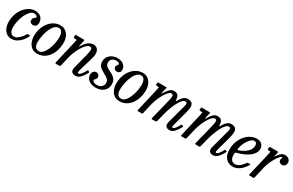

<svg xmlns="http://www.w3.org/2000/svg" viewBox="146 -1686 4355 2852"><g transform="rotate(30 2324.0 -260.0)"><path d="M399.5 -404.5Q399.5 -361 378.2 -344.2Q357 -327.5 331.5 -327.5Q310.5 -327.5 292.8 -340.2Q275 -353 275 -380.5Q275 -406 286.8 -418.8Q298.5 -431.5 310.2 -439.2Q322 -447 322.5 -457Q322.5 -466 306.8 -477Q291 -488 266 -488Q232 -488 201.2 -457.8Q170.5 -427.5 146.2 -378Q122 -328.5 108 -269.5Q94 -210.5 94 -152.5Q94 -101 113.8 -70Q133.5 -39 172 -39Q203 -39 232.2 -59.2Q261.5 -79.5 285 -108Q308.5 -136.5 322 -161.5Q325.5 -168.5 329.2 -170.8Q333 -173 344.5 -173H355Q370 -173 374.5 -170Q379 -167 374.5 -157Q357.5 -119.5 326.2 -80.8Q295 -42 251.8 -16Q208.5 10 156 10Q107.5 10 72 -16.8Q36.5 -43.5 17.2 -89.2Q-2 -135 -2 -192.5Q-2 -263.5 19.5 -324.8Q41 -386 78 -432Q115 -478 161.5 -504Q208 -530 258 -530Q310 -530 341 -510.5Q372 -491 385.8 -462Q399.5 -433 399.5 -404.5Z M428 -197.5Q428 -270 449.2 -331Q470.5 -392 507.5 -436.5Q544.5 -481 592.2 -505.5Q640 -530 693 -530Q748 -530 785.5 -501.2Q823 -472.5 842.2 -426.8Q861.5 -381 861.5 -329.5Q861.5 -232.5 827.8 -155.5Q794 -78.5 734.8 -34.2Q675.5 10 598.5 10Q540.5 10 502.8 -20Q465 -50 446.5 -97.5Q428 -145 428 -197.5ZM520.5 -142.5Q520.5 -94.5 541.5 -64.8Q562.5 -35 601.5 -35Q638 -35 668.2 -66.5Q698.5 -98 720.2 -148.5Q742 -199 753.8 -257Q765.5 -315 765.5 -367.5Q765.5 -415.5 747 -450.2Q728.5 -485 690 -485Q650.5 -485 619 -452Q587.5 -419 565.5 -366.5Q543.5 -314 532 -254.5Q520.5 -195 520.5 -142.5Z M969.5 -520H1084.5Q1103.5 -520 1106.8 -516.5Q1110 -513 1106.5 -498.5L1088.5 -419.5Q1082.5 -395 1086 -394.8Q1089.5 -394.5 1105 -419.5Q1137.5 -472 1177 -500.5Q1216.5 -529 1259.5 -529Q1292.5 -529 1318.8 -510.8Q1345 -492.5 1353.8 -451.2Q1362.5 -410 1342.5 -341L1271.5 -96Q1269.5 -89 1267.2 -76.2Q1265 -63.5 1265 -60Q1265 -52.5 1267.8 -47.2Q1270.5 -42 1279.5 -42Q1298.5 -42 1323 -71.5Q1347.5 -101 1369 -142Q1373.5 -150 1377 -153.8Q1380.5 -157.5 1387.5 -153.5L1400.5 -145.5Q1406.5 -142 1409 -139.2Q1411.5 -136.5 1407.5 -129Q1374.5 -66 1337.5 -28Q1300.5 10 1251.5 10Q1222 10 1200.2 -5.2Q1178.5 -20.5 1178.5 -56.5Q1178.5 -62 1180 -73Q1181.5 -84 1183.5 -92L1245 -330Q1256 -372.5 1261.5 -405.5Q1267 -438.5 1260.5 -457.2Q1254 -476 1228 -476Q1201 -476 1171.2 -447.2Q1141.5 -418.5 1113.5 -372Q1085.5 -325.5 1063.5 -271.8Q1041.5 -218 1030 -167.5L997 -24.5Q994.5 -13 990.8 -6.5Q987 0 971.5 0H932.5Q911 0 907.2 -3.8Q903.5 -7.5 907 -24.5L1005 -447.5Q1008 -460.5 1005 -462.8Q1002 -465 991.5 -465H968.5Q956 -465 953.8 -469.5Q951.5 -474 951.5 -486.5V-500.5Q951.5 -513 954.5 -516.5Q957.5 -520 969.5 -520Z M1707.5 -125.5Q1707.5 -155 1692 -175Q1676.5 -195 1652.5 -209.8Q1628.5 -224.5 1601.2 -238.8Q1574 -253 1550 -270.5Q1526 -288 1510.8 -313Q1495.5 -338 1495.5 -375Q1495.5 -423.5 1519.8 -458.5Q1544 -493.5 1584 -512.8Q1624 -532 1671 -532Q1733 -532 1775.2 -500Q1817.5 -468 1817.5 -411Q1817.5 -381 1799.8 -366.5Q1782 -352 1758 -352Q1734 -352 1718 -366.8Q1702 -381.5 1702 -400Q1702 -417 1709 -427Q1716 -437 1723 -444.5Q1730 -452 1730 -462Q1730 -474 1714.2 -481.8Q1698.5 -489.5 1674 -489.5Q1628.5 -489.5 1602.5 -466.5Q1576.5 -443.5 1576.5 -403.5Q1576.5 -375 1591.8 -356.5Q1607 -338 1631.5 -324.5Q1656 -311 1683.2 -297.8Q1710.5 -284.5 1735 -266.5Q1759.5 -248.5 1775 -221.2Q1790.5 -194 1790.5 -152Q1790.5 -79.5 1740.5 -33.8Q1690.5 12 1601.5 12Q1554.5 12 1517.2 -4.5Q1480 -21 1458.8 -49.8Q1437.5 -78.5 1437.5 -116Q1437.5 -152 1456.2 -172.5Q1475 -193 1501.5 -193Q1527.5 -193 1543 -177Q1558.5 -161 1558.5 -137Q1558 -118 1549.5 -107Q1541 -96 1532.8 -88.2Q1524.5 -80.5 1524.5 -70.5Q1524.5 -53.5 1546 -42.5Q1567.5 -31.5 1604.5 -31.5Q1651 -31.5 1679.2 -59.5Q1707.5 -87.5 1707.5 -125.5Z M1840 -197.5Q1840 -270 1861.2 -331Q1882.5 -392 1919.5 -436.5Q1956.5 -481 2004.2 -505.5Q2052 -530 2105 -530Q2160 -530 2197.5 -501.2Q2235 -472.5 2254.2 -426.8Q2273.5 -381 2273.5 -329.5Q2273.5 -232.5 2239.8 -155.5Q2206 -78.5 2146.8 -34.2Q2087.5 10 2010.5 10Q1952.5 10 1914.8 -20Q1877 -50 1858.5 -97.5Q1840 -145 1840 -197.5ZM1932.5 -142.5Q1932.5 -94.5 1953.5 -64.8Q1974.5 -35 2013.5 -35Q2050 -35 2080.2 -66.5Q2110.5 -98 2132.2 -148.5Q2154 -199 2165.8 -257Q2177.5 -315 2177.5 -367.5Q2177.5 -415.5 2159 -450.2Q2140.5 -485 2102 -485Q2062.5 -485 2031 -452Q1999.5 -419 1977.5 -366.5Q1955.5 -314 1944 -254.5Q1932.5 -195 1932.5 -142.5Z M2381 -520H2499Q2515 -520 2518 -518.5Q2521 -517 2518 -503.5L2499.5 -430.5Q2494 -406.5 2496.5 -402.5Q2499 -398.5 2515 -425.5Q2539 -467 2570 -498Q2601 -529 2641 -529Q2690 -529 2710.5 -503.5Q2731 -478 2732 -428.5Q2732.5 -410 2736.2 -409.5Q2740 -409 2751 -428Q2777 -474.5 2807.8 -501.8Q2838.5 -529 2877.5 -529Q2946 -529 2964.5 -487.2Q2983 -445.5 2955 -341L2889 -96Q2887 -89 2884.5 -76.2Q2882 -63.5 2882 -60Q2882 -44 2895.5 -44Q2912.5 -44 2935.5 -71.8Q2958.5 -99.5 2979.5 -141.5Q2983 -149 2986.8 -151.8Q2990.5 -154.5 2999 -150.5L3011 -144.5Q3018.5 -140.5 3019.8 -137.2Q3021 -134 3016.5 -125Q2983.5 -63 2948.8 -26.5Q2914 10 2867 10Q2835.5 10 2815.5 -5.2Q2795.5 -20.5 2795.5 -56.5Q2795.5 -62 2797 -73Q2798.5 -84 2801 -92L2865 -330Q2876 -372 2885.5 -405.5Q2895 -439 2892.2 -458.5Q2889.5 -478 2864 -478Q2837 -478 2810 -447.5Q2783 -417 2758.2 -368Q2733.5 -319 2713.2 -262.2Q2693 -205.5 2680 -153L2646.5 -20.5Q2643 -7.5 2638.8 -3.8Q2634.5 0 2618 0H2580Q2557.5 0 2556.2 -4.2Q2555 -8.5 2559.5 -26L2635 -330Q2645.5 -371.5 2652 -405Q2658.5 -438.5 2654 -458.2Q2649.5 -478 2626 -478Q2602 -478 2574.8 -449.8Q2547.5 -421.5 2521.2 -375.2Q2495 -329 2473.8 -274Q2452.5 -219 2440.5 -166L2407 -21Q2403.5 -7 2400.5 -3.5Q2397.5 0 2380 0H2338Q2315.5 0 2314.5 -4.8Q2313.5 -9.5 2318 -27L2414.5 -442.5Q2417.5 -457.5 2416 -461.2Q2414.5 -465 2401 -465H2384Q2370.5 -465 2366.2 -467.8Q2362 -470.5 2362 -483.5V-497.5Q2362 -511 2364.8 -515.5Q2367.5 -520 2381 -520Z M3127.5 -520H3245.5Q3261.5 -520 3264.5 -518.5Q3267.5 -517 3264.5 -503.5L3246 -430.5Q3240.5 -406.5 3243 -402.5Q3245.5 -398.5 3261.5 -425.5Q3285.5 -467 3316.5 -498Q3347.5 -529 3387.5 -529Q3436.5 -529 3457 -503.5Q3477.5 -478 3478.5 -428.5Q3479 -410 3482.8 -409.5Q3486.5 -409 3497.5 -428Q3523.5 -474.5 3554.2 -501.8Q3585 -529 3624 -529Q3692.5 -529 3711 -487.2Q3729.5 -445.5 3701.5 -341L3635.5 -96Q3633.5 -89 3631 -76.2Q3628.5 -63.5 3628.5 -60Q3628.5 -44 3642 -44Q3659 -44 3682 -71.8Q3705 -99.5 3726 -141.5Q3729.5 -149 3733.2 -151.8Q3737 -154.5 3745.5 -150.5L3757.5 -144.5Q3765 -140.5 3766.2 -137.2Q3767.5 -134 3763 -125Q3730 -63 3695.2 -26.5Q3660.5 10 3613.5 10Q3582 10 3562 -5.2Q3542 -20.5 3542 -56.5Q3542 -62 3543.5 -73Q3545 -84 3547.5 -92L3611.5 -330Q3622.5 -372 3632 -405.5Q3641.5 -439 3638.8 -458.5Q3636 -478 3610.5 -478Q3583.5 -478 3556.5 -447.5Q3529.5 -417 3504.8 -368Q3480 -319 3459.8 -262.2Q3439.5 -205.5 3426.5 -153L3393 -20.5Q3389.5 -7.5 3385.2 -3.8Q3381 0 3364.5 0H3326.5Q3304 0 3302.8 -4.2Q3301.5 -8.5 3306 -26L3381.5 -330Q3392 -371.5 3398.5 -405Q3405 -438.5 3400.5 -458.2Q3396 -478 3372.5 -478Q3348.5 -478 3321.2 -449.8Q3294 -421.5 3267.8 -375.2Q3241.5 -329 3220.2 -274Q3199 -219 3187 -166L3153.5 -21Q3150 -7 3147 -3.5Q3144 0 3126.5 0H3084.5Q3062 0 3061 -4.8Q3060 -9.5 3064.5 -27L3161 -442.5Q3164 -457.5 3162.5 -461.2Q3161 -465 3147.5 -465H3130.5Q3117 -465 3112.8 -467.8Q3108.5 -470.5 3108.5 -483.5V-497.5Q3108.5 -511 3111.2 -515.5Q3114 -520 3127.5 -520Z M3786.5 -190Q3786.5 -262 3809.2 -324Q3832 -386 3871 -432.2Q3910 -478.5 3959.2 -504.2Q4008.5 -530 4062 -530Q4114.5 -530 4147 -501.8Q4179.5 -473.5 4179.5 -419.5Q4179.5 -375.5 4153.8 -339.5Q4128 -303.5 4087 -275.5Q4046 -247.5 3998.5 -228.2Q3951 -209 3907 -198.5Q3890.5 -195 3884.5 -187Q3878.5 -179 3878.5 -155Q3878.5 -99.5 3900.5 -69.2Q3922.5 -39 3960.5 -39Q4009.5 -39 4046.8 -71.8Q4084 -104.5 4111 -144Q4115 -150 4119.2 -151.5Q4123.5 -153 4134.5 -153H4149Q4163 -153 4165.8 -150.2Q4168.5 -147.5 4162 -136Q4140 -99 4109.2 -65.5Q4078.5 -32 4038.8 -11Q3999 10 3951 10Q3878 10 3832.2 -41.2Q3786.5 -92.5 3786.5 -190ZM3911 -244Q3956.5 -259.5 3997.8 -285.5Q4039 -311.5 4064.8 -347Q4090.5 -382.5 4091 -427Q4091 -453 4079.5 -468Q4068 -483 4045 -483Q4015.5 -483 3984.8 -454.2Q3954 -425.5 3929.5 -379Q3905 -332.5 3893.5 -278Q3889 -258 3890.5 -248Q3892 -238 3911 -244Z M4298 -520H4404.5Q4422 -520 4427.5 -516.5Q4433 -513 4430 -499L4418.5 -449Q4413.5 -428 4416.5 -428.5Q4419.5 -429 4431.5 -448Q4454.5 -485 4483 -507.5Q4511.5 -530 4547 -530Q4587.5 -530 4613.2 -506.8Q4639 -483.5 4639 -451Q4639 -419.5 4621 -399Q4603 -378.5 4577 -378.5Q4548.5 -378.5 4532.8 -393.2Q4517 -408 4517 -433Q4517 -447.5 4523 -456Q4529 -464.5 4529 -471Q4529 -478.5 4520.5 -478.5Q4506 -478.5 4483.8 -453.8Q4461.5 -429 4437.5 -388.8Q4413.5 -348.5 4393.2 -301Q4373 -253.5 4363 -208.5L4319 -17Q4316 -5.5 4313.5 -2.8Q4311 0 4296.5 0H4245.5Q4230 0 4228.5 -5Q4227 -10 4230 -21L4328 -442.5Q4331 -458 4329.2 -461.5Q4327.5 -465 4312.5 -465H4294Q4283.5 -465 4281.5 -469.2Q4279.5 -473.5 4279.5 -486V-505.5Q4279.5 -520 4298 -520Z"/></g></svg>

Font: Besley* Narrow
Style: Italic
Weight: 400
Width: 4
Italic angle: -13°
Designer: Owen Earl
Foundry: indestructible type*
Version: Version 3.000; ttfautohint (v1.8.3)